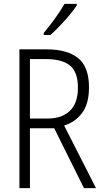

<svg xmlns="http://www.w3.org/2000/svg" viewBox="-20 -968 540 988"><path d="M80 0V-714H221Q326 -714 382 -669Q438 -624 438 -518Q438 -435 403 -387.5Q368 -340 310 -322L474 0H412L259 -308H134V0ZM225 -358Q298 -358 339.5 -397.5Q381 -437 381 -517Q381 -597 340.5 -630.5Q300 -664 215 -664H134V-358ZM205 -798Q236 -836 264 -874.5Q292 -913 312 -948H375V-940Q360 -917 336.5 -889Q313 -861 287 -834Q261 -807 240 -788H205Z"/></svg>

Font: Noto Sans Mono ExtraCondensed Light
Style: Regular
Weight: 300
Width: 2
Designer: Monotype Design Team
Foundry: Monotype Imaging Inc.
Version: Version 2.014; ttfautohint (v1.8.4.7-5d5b)